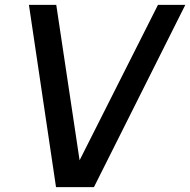

<svg xmlns="http://www.w3.org/2000/svg" viewBox="-20 -770 782 790"><path d="M99 -750H211.5L307.5 -110.5L630 -750H742.5L366.5 0H210.5Z"/></svg>

Font: Russisch Sans SemiBold
Style: Italic
Weight: 600
Width: 4
Italic angle: -10°
Designer: Michael Sharanda (font) & Cristiano Sobral (main changes)
Foundry: Michael Sharanda
Version: Version 2.00;September 8, 2020;FontCreator 13.0.0.2681 64-bi